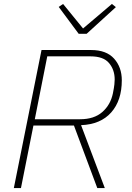

<svg xmlns="http://www.w3.org/2000/svg" viewBox="-20 -951 669 971"><path d="M86 0H50L190 -698H441Q518 -698 557 -654.5Q596 -611 596 -545Q596 -443 542.5 -382.5Q489 -322 390 -318L510 0H472L354 -316H149ZM385 -348Q456 -348 497.5 -384.5Q539 -421 551 -479Q557 -509 558.5 -524.5Q560 -540 560 -549Q560 -598 531.5 -632Q503 -666 438 -666H219L156 -348ZM378 -780 277 -916 299 -931 400 -807 546 -931 566 -915 418 -780Z"/></svg>

Font: IBM Plex Sans ExtLt
Style: Italic
Weight: 200
Italic angle: -11°
Designer: Mike Abbink, Paul van der Laan, Pieter van Rosmalen
Foundry: Bold Monday
Version: Version 3.005